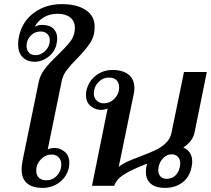

<svg xmlns="http://www.w3.org/2000/svg" viewBox="-20 -903 1025 933"><path d="M85 -81Q85 -97 90 -124L168 -504Q175 -539 198 -568.5Q221 -598 262 -637Q299 -673 318 -696.5Q337 -720 342 -747Q344 -761 344 -767Q344 -800 321.5 -818Q299 -836 260 -836Q222 -836 193 -819Q164 -802 149 -773Q165 -782 184 -782Q221 -782 239.5 -764Q258 -746 258 -716Q258 -705 255 -691Q248 -653 216.5 -628Q185 -603 148 -603Q112 -603 90 -625Q68 -647 68 -688Q68 -708 72 -725Q87 -798 144.5 -840.5Q202 -883 280 -883Q353 -883 396.5 -854.5Q440 -826 440 -773Q440 -728 418.5 -695Q397 -662 355 -619Q322 -586 304 -562Q286 -538 280 -510L212 -177Q227 -184 247 -184Q272 -184 294.5 -165.5Q317 -147 317 -111Q317 -106 315 -90Q305 -44 269 -17Q233 10 188 10Q85 10 85 -81ZM222 -707Q222 -726 210 -738Q198 -750 177 -750Q148 -750 128.5 -729Q109 -708 109 -680Q109 -660 120.5 -647.5Q132 -635 153 -635Q179 -635 200.5 -656.5Q222 -678 222 -707ZM278 -104Q278 -125 265 -138.5Q252 -152 231 -152Q201 -152 178.5 -128.5Q156 -105 156 -74Q156 -53 168.5 -40Q181 -27 205 -27Q236 -27 257 -50Q278 -73 278 -104Z M871 -186Q914 -168 914 -117Q914 -106 911 -92Q902 -44 867.5 -17Q833 10 781 10Q736 10 712.5 -10.5Q689 -31 689 -67Q689 -83 691 -92L695 -108Q625 -81 585.5 -57Q546 -33 535 0H427L503 -376Q489 -369 470 -369Q444 -369 421 -387.5Q398 -406 398 -441Q398 -455 400 -463Q410 -508 445.5 -535.5Q481 -563 526 -563Q577 -563 605 -540.5Q633 -518 633 -475Q633 -462 630 -447L557 -92Q574 -106 598.5 -117.5Q623 -129 662 -143Q709 -161 736.5 -174Q764 -187 785.5 -207.5Q807 -228 813 -256L874 -553H985L925 -257Q916 -217 871 -186ZM559 -479Q559 -500 546.5 -513Q534 -526 509 -526Q479 -526 457.5 -503Q436 -480 436 -448Q436 -428 449.5 -414.5Q463 -401 484 -401Q515 -401 537 -424Q559 -447 559 -479ZM856 -108Q856 -129 844.5 -141Q833 -153 814 -153Q799 -153 788 -146Q775 -139 765 -125Q755 -111 751 -93Q749 -81 749 -77Q749 -57 760 -45.5Q771 -34 790 -34Q815 -34 832 -50Q849 -66 854 -93Q856 -103 856 -108Z"/></svg>

Font: Taviraj Medium
Style: Italic
Weight: 500
Italic angle: -12°
Designer: Katatrad Team
Foundry: CadsonDemak
Version: Version 1.001